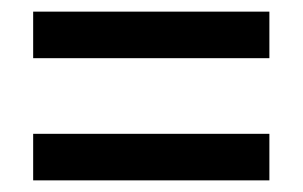

<svg xmlns="http://www.w3.org/2000/svg" viewBox="-20 -517 521 330"><path d="M37 -417V-497H443V-417ZM37 -207V-287H443V-207Z"/></svg>

Font: Noto Sans Arabic UI Cn Md
Style: Regular
Weight: 500
Width: 3
Designer: Monotype Design Team, Nadine Chahine and Nizar Qandah
Foundry: Monotype Imaging Inc.
Version: Version 2.010; ttfautohint (v1.8.4.7-5d5b)